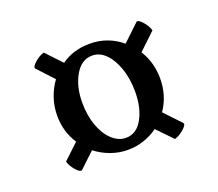

<svg xmlns="http://www.w3.org/2000/svg" viewBox="-79 -615 707 624"><g transform="rotate(-20 274.5 -303.0)"><path d="M384 -444 441 -498Q447 -504 461.5 -488Q476 -472 481 -455L423 -400Q451 -355 451 -300Q451 -240 419 -194L472 -138Q478 -132 462 -117.5Q446 -103 429 -98L378 -151Q356 -135 329.5 -126Q303 -117 274 -117Q243 -117 214.5 -127.5Q186 -138 163 -156L111 -107Q105 -101 90.5 -117Q76 -133 71 -150L124 -200Q95 -244 95 -300Q95 -332 105 -361Q115 -390 132 -413L81 -468Q75 -474 91 -488.5Q107 -503 124 -508L175 -454Q217 -484 274 -484Q306 -484 334 -473.5Q362 -463 384 -444ZM281 -156Q318 -156 339 -194Q360 -232 360 -287Q360 -332 347.5 -368Q335 -404 314.5 -424.5Q294 -445 268 -445Q231 -445 208.5 -406Q186 -367 186 -312Q186 -267 199 -231.5Q212 -196 234 -176Q256 -156 281 -156Z"/></g></svg>

Font: Amiri
Style: Bold
Weight: 700
Designer: Khaled Hosny
Version: Version 0.113